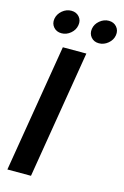

<svg xmlns="http://www.w3.org/2000/svg" viewBox="-139 -995 679 1055"><g transform="rotate(15 201.0 -467.0)"><path d="M270.5 -727.5 150.4 0H16.1L136.7 -727.5ZM108.9 -799.8Q80.6 -799.8 63.7 -819.3Q46.9 -838.9 51.3 -866.7Q56.2 -894.5 79.3 -914.1Q102.5 -933.6 130.9 -933.6Q159.2 -933.6 176 -914.1Q192.9 -894.5 188 -866.7Q183.6 -838.9 160.4 -819.3Q137.2 -799.8 108.9 -799.8ZM321.8 -799.8Q293.5 -799.8 276.9 -819.3Q260.3 -838.9 264.6 -866.7Q269 -894.5 292.5 -914.1Q315.9 -933.6 343.8 -933.6Q372.1 -933.6 388.9 -914.1Q405.8 -894.5 401.4 -866.7Q397 -838.9 373.5 -819.3Q350.1 -799.8 321.8 -799.8Z"/></g></svg>

Font: Inter Display Semi Bold
Style: Italic
Weight: 600
Italic angle: -9.39999°
Designer: Rasmus Andersson
Foundry: rsms
Version: Version 4.000;git-4fc901f